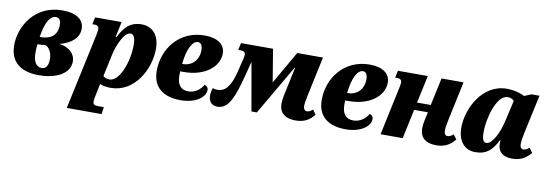

<svg xmlns="http://www.w3.org/2000/svg" viewBox="-58 -941 4471 1571"><g transform="rotate(10 2177.5 -156.0)"><path d="M258 10C406 10 514 -49 514 -148C514 -213 461 -262 380 -271C486 -299 539 -354 539 -425C539 -496 481 -546 358 -546C131 -546 18 -356 18 -198C18 -68 96 10 258 10ZM315 -483C341 -483 357 -466 357 -424C357 -326 289 -300 221 -300H212C231 -429 270 -483 315 -483ZM270 -52C235 -52 200 -79 200 -170C200 -189 201 -209 204 -238C234 -238 250 -239 267 -242C299 -235 326 -188 326 -138C326 -87 312 -52 270 -52Z M531 234H820L829 175H784C750 175 738 168 738 143C738 133 740 120 744 100L757 37C760 21 764 4 765 -6C786 3 820 10 855 10C1055 10 1166 -200 1166 -369C1166 -478 1109 -546 1017 -546C921 -546 872 -491 831 -407H824L851 -536H631L618 -477H636C663 -477 673 -465 673 -446C673 -434 670 -415 666 -395ZM834 -56C815 -56 796 -62 781 -75L820 -257C838 -342 888 -456 939 -456C968 -456 981 -424 981 -368C981 -228 918 -56 834 -56Z M1435 10C1568 10 1640 -54 1640 -110C1640 -128 1631 -141 1610 -149C1585 -105 1540 -72 1485 -72C1421 -72 1392 -116 1392 -187C1392 -198 1392 -210 1393 -222H1423C1599 -222 1711 -317 1711 -425C1711 -501 1648 -546 1540 -546C1332 -546 1203 -379 1203 -194C1203 -56 1293 10 1435 10ZM1398 -285C1412 -419 1453 -483 1495 -483C1522 -483 1534 -458 1534 -422C1534 -338 1478 -285 1405 -285Z M1742 10C1833 10 1874 -89 1925 -287L1954 -400L2024 0H2069L2310 -414H2314L2263 -174C2259 -153 2255 -128 2255 -106C2255 -47 2285 10 2394 10C2474 10 2515 -27 2546 -65L2518 -103C2501 -88 2488 -80 2469 -80C2452 -80 2441 -95 2441 -119C2441 -144 2448 -179 2456 -217L2524 -536H2310L2154 -264L2109 -536H1843L1830 -477H1852C1878 -477 1890 -466 1890 -447C1890 -436 1887 -420 1881 -398L1855 -292C1822 -163 1775 -126 1721 -126C1707 -126 1694 -128 1679 -133C1672 -111 1668 -90 1668 -71C1668 -23 1692 10 1742 10Z M2806 10C2939 10 3011 -54 3011 -110C3011 -128 3002 -141 2981 -149C2956 -105 2911 -72 2856 -72C2792 -72 2763 -116 2763 -187C2763 -198 2763 -210 2764 -222H2794C2970 -222 3082 -317 3082 -425C3082 -501 3019 -546 2911 -546C2703 -546 2574 -379 2574 -194C2574 -56 2664 10 2806 10ZM2769 -285C2783 -419 2824 -483 2866 -483C2893 -483 2905 -458 2905 -422C2905 -338 2849 -285 2776 -285Z M3562 10C3642 10 3683 -27 3715 -65L3687 -103C3669 -88 3656 -80 3638 -80C3621 -80 3610 -95 3610 -119C3610 -146 3616 -178 3624 -217L3692 -536H3509L3460 -307H3346L3395 -536H3147L3134 -477H3152C3179 -477 3189 -464 3189 -446C3189 -433 3185 -411 3178 -381L3097 0H3281L3333 -244H3447L3432 -174C3427 -153 3424 -128 3424 -106C3424 -47 3454 10 3562 10Z M3884 10C3982 10 4027 -40 4067 -121H4072C4071 -113 4071 -105 4071 -93C4071 -30 4109 10 4191 10C4272 10 4313 -27 4345 -65L4317 -103C4299 -88 4286 -80 4268 -80C4251 -80 4240 -95 4240 -119C4240 -145 4246 -178 4254 -217L4323 -536H4256L4199 -512C4169 -529 4112 -546 4051 -546C3848 -546 3738 -328 3738 -168C3738 -67 3788 10 3884 10ZM3961 -80C3938 -80 3924 -99 3924 -167C3924 -273 3975 -480 4071 -480C4086 -480 4107 -475 4123 -458L4084 -288C4061 -182 4009 -80 3961 -80Z"/></g></svg>

Font: Noto Serif SemiCondensed Black
Style: Italic
Weight: 900
Width: 4
Italic angle: -12°
Designer: Monotype Design Team
Foundry: Monotype Imaging Inc.
Version: Version 2.014